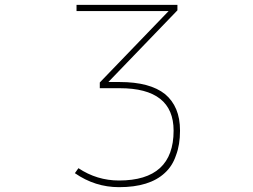

<svg xmlns="http://www.w3.org/2000/svg" viewBox="-20 -565 1040 790"><path d="M469.7 205.1Q371.1 205.1 288.1 147.5L302.7 127Q378.9 177.7 469.7 177.7Q694.3 177.7 694.3 -27.3Q694.3 -202.1 472.7 -202.1H390.6V-225.6L673.8 -519.5H294.9V-544.9H710V-522.5L425.8 -227.5H472.7Q596.7 -227.5 659.2 -177.7Q689.5 -152.3 705.1 -115.2Q720.7 -78.1 720.7 -27.3Q720.7 31.2 704.1 74.2Q689.5 118.2 658.2 146.5Q595.7 205.1 469.7 205.1Z"/></svg>

Font: Mgen+ 1m thin
Style: Regular
Weight: 100
Designer: [Source Han Sans]
Ryoko NISHIZUKA  (kana & ideographs); Paul D. Hunt (Latin, Greek & Cyrillic); Wenlong ZHANG  (bopomofo
Version: Version 1.059.20150602